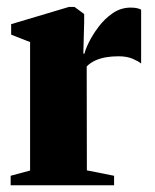

<svg xmlns="http://www.w3.org/2000/svg" viewBox="-20 -548 458 568"><path d="M11.5 0V-28L69 -43.5V-423.5L13 -445.5V-476.5L184 -527.5H200.5L229 -506.5V-482.5L226.5 -389.5H230Q232 -400.5 242.8 -422.5Q253.5 -444.5 271.5 -468.5Q289.5 -492.5 313.5 -509Q337.5 -525.5 366.5 -525.5Q378 -525.5 385.5 -523.8Q393 -522 397.5 -519.5V-360Q390 -366.5 372.8 -374Q355.5 -381.5 330.5 -381.5Q310.5 -381.5 293.2 -378.5Q276 -375.5 261.8 -369Q247.5 -362.5 236.5 -351.5L237 -44L317.5 -28V0Z"/></svg>

Font: Merriweather 120pt Black
Style: Regular
Weight: 900
Designer: Eben Sorkin
Foundry: Eben Sorkin
Version: Version 2.100